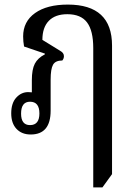

<svg xmlns="http://www.w3.org/2000/svg" viewBox="-20 -578 589 838"><path d="M387 240V-368Q387 -444 360 -480Q333 -516 274 -516Q221 -516 193 -487Q165 -458 165 -404L243 -356Q259 -347 259 -333Q259 -322 252 -314Q222 -314 211.5 -295.5Q201 -277 201 -230V-95Q201 9 114 9Q75 9 52 -15.5Q29 -40 29 -83Q29 -128 51 -152Q73 -176 103 -176Q111 -176 119 -175V-228Q119 -275 132 -300Q145 -325 176 -341V-344L85 -375Q81 -397 81 -419Q81 -484 133 -521Q185 -558 276 -558Q469 -558 469 -379V182L427 240ZM111 -32Q152 -32 152 -83Q152 -134 111 -134Q72 -134 72 -82Q72 -32 111 -32Z"/></svg>

Font: Noto Serif Thai Condensed
Style: Regular
Weight: 400
Width: 3
Designer: Monotype Design Team
Foundry: Monotype Imaging Inc.
Version: Version 2.002; ttfautohint (v1.8.4.7-5d5b)